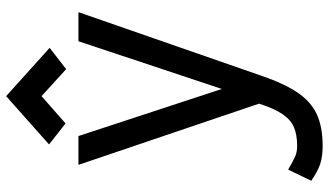

<svg xmlns="http://www.w3.org/2000/svg" viewBox="-248 -652 1095 640"><g transform="rotate(-90 300.0 -331.5)"><path d="M134 196Q98 196 73 187.5Q48 179 18 158L55 81Q86 99 100.5 105Q115 111 134 111Q172 111 197 100Q222 89 240.5 61.5Q259 34 275 -16L71 -618H167L324 -140L483 -618H580L369 -11Q343 66 312.5 111.5Q282 157 239.5 176.5Q197 196 134 196ZM390 -659 300 -741 209 -661 139 -716 300 -859 461 -714Z"/></g></svg>

Font: Victor Mono SemiBold
Style: Regular
Weight: 600
Monospace: yes
Designer: Rune Bjørnerås
Version: Version 1.561;gftools[0.9.30]